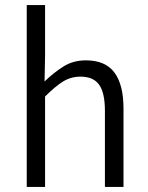

<svg xmlns="http://www.w3.org/2000/svg" viewBox="-20 -734 580 754"><path d="M85 0V-714H157V-516L155 -414Q190 -448 228.5 -472.5Q267 -497 317 -497Q394 -497 429.5 -449Q465 -401 465 -308V0H392V-299Q392 -369 369.5 -401Q347 -433 296 -433Q258 -433 227 -413.5Q196 -394 157 -355V0Z"/></svg>

Font: Assistant
Style: Regular
Weight: 400
Designer: Hebrew By Ben Nathan, Latin by Paul Hunt
Version: Version 3.000